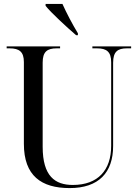

<svg xmlns="http://www.w3.org/2000/svg" viewBox="-20 -951 704 981"><path d="M369 -771H378V-781C350 -827 319 -886 299 -931H213V-921C241 -886 320 -813 369 -771ZM336 10C484 10 558 -69 558 -205V-630C558 -686 580 -704 628 -704H650V-714H452V-704H476C525 -704 548 -686 548 -633V-206C548 -82 481 -6 352 -6C261 -6 198 -51 198 -201V-631C198 -686 220 -704 270 -704H287V-714H14V-704H29C79 -704 102 -686 102 -634V-216C102 -53 191 10 336 10Z"/></svg>

Font: Noto Serif Display SemiCondensed
Style: Regular
Weight: 400
Width: 4
Designer: Monotype Design Team
Foundry: Monotype Imaging Inc.
Version: Version 2.009